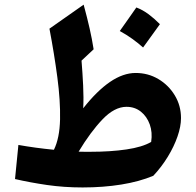

<svg xmlns="http://www.w3.org/2000/svg" viewBox="-20 -804 853 836"><path d="M570.8 -486.3Q624.5 -486.3 669.2 -460Q713.9 -433.6 741 -388.9Q768.1 -344.2 768.1 -290Q768.1 -253.4 752.9 -209.7Q737.8 -166 710.7 -121.6Q683.6 -77.1 647.5 -38.6Q586.9 -13.2 508.3 -0.5Q429.7 12.2 339.8 12.2Q258.8 12.2 184.8 1.5Q110.8 -9.3 45.4 -24.4L60.1 -172.9Q96.2 -166.5 135.5 -161.1Q174.8 -155.8 214.8 -151.9Q239.7 -202.6 241.5 -284.2Q243.2 -365.7 229.7 -467.3Q216.3 -568.8 195.3 -679.2L344.2 -783.7Q359.9 -725.6 370.1 -680.7Q380.4 -635.7 387.7 -589.4L335 -540Q339.4 -485.8 342 -431.9Q344.7 -377.9 342.3 -332.5Q401.9 -408.2 459 -447.3Q516.1 -486.3 570.8 -486.3ZM530.8 -338.9Q478.5 -338.9 426.3 -284.2Q374 -229.5 322.3 -143.6Q335.4 -143.1 348.4 -143.1Q361.3 -143.1 373.5 -143.1Q460.9 -143.1 530.5 -153.3Q600.1 -163.6 638.2 -186Q644.5 -227.5 632.1 -262.2Q619.6 -296.9 593.3 -317.9Q566.9 -338.9 530.8 -338.9ZM573.7 -771.5Q601.1 -761.2 626.7 -742.2Q652.3 -723.1 676.3 -698.7Q639.6 -647.5 603 -597.2Q580.6 -617.2 555.4 -635.3Q530.3 -653.3 501.5 -668.9Q520 -695.3 538.1 -720.7Q556.2 -746.1 573.7 -771.5Z"/></svg>

Font: Pinar-DS2-FD Bold
Style: Regular
Weight: 700
Designer: Amin Abedi
Version: Version 3.000